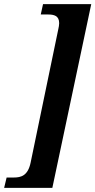

<svg xmlns="http://www.w3.org/2000/svg" viewBox="-70 -780 461 928"><path d="M-50 128H183L371 -760H138L127 -710H162C191 -710 216 -704 216 -668C216 -659 214 -649 212 -640L78 6C65 69 32 78 -3 78H-38Z"/></svg>

Font: Noto Serif Tamil ExtraCondensed
Style: Bold Italic
Weight: 700
Width: 2
Italic angle: -12°
Designer: Indian Type Foundry, Tom Grace, and the Monotype Design Team
Foundry: Monotype Imaging Inc.
Version: Version 2.003